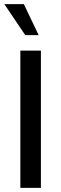

<svg xmlns="http://www.w3.org/2000/svg" viewBox="-20 -914 298 934"><path d="M79 0V-668H179V0ZM103 -743 1 -894H96L168 -743Z"/></svg>

Font: Gantari Medium
Style: Regular
Weight: 500
Designer: Anugrah Pasau
Foundry: Lafontype
Version: Version 1.000; ttfautohint (v1.8.4.7-5d5b)